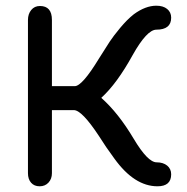

<svg xmlns="http://www.w3.org/2000/svg" viewBox="-20 -640 656 673"><path d="M239 -254H162V-33Q162 -13 150 0Q138 13 119 13Q100 13 89 0.5Q78 -12 78 -33V-570Q78 -591 89.5 -605Q101 -619 120 -619Q162 -619 162 -570V-338H242Q268 -338 327 -435Q352 -475 364.5 -494Q377 -513 401 -542Q425 -571 449 -590Q490 -620 528 -620Q552 -620 566 -608.5Q580 -597 580 -578Q580 -536 528 -536Q495 -536 445 -447Q390 -347 335 -297Q395 -244 449 -153Q498 -71 529 -71Q552 -71 566 -59.5Q580 -48 580 -29Q580 13 532 13Q451 13 381 -84Q350 -126 327 -163Q267 -254 239 -254Z"/></svg>

Font: Jura
Style: Bold
Weight: 700
Designer: Daniel Johnson, Alexei Vanyashin
Foundry: Daniel Johnson
Version: Version 5.103